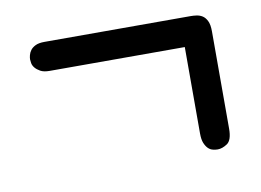

<svg xmlns="http://www.w3.org/2000/svg" viewBox="-47 -426 619 456"><g transform="rotate(-10 262.5 -198.5)"><path d="M43 -325Q43 -329 44.5 -335Q46 -341 50 -346.5Q54 -352 62 -356Q70 -360 84 -360H437Q443 -360 450.5 -359Q458 -358 464.5 -354Q471 -350 475.5 -341Q480 -332 480 -316V-81Q480 -53 468 -45Q456 -37 445 -37Q440 -37 433.5 -38.5Q427 -40 422 -45Q417 -50 413.5 -58.5Q410 -67 410 -82V-290H84Q70 -290 62 -294.5Q54 -299 49.5 -304.5Q45 -310 44 -316Q43 -322 43 -325Z"/></g></svg>

Font: CMU Typewriter Custom
Style: Regular
Weight: 500
Monospace: yes
Version: Version 0.7.0